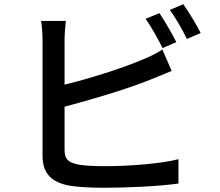

<svg xmlns="http://www.w3.org/2000/svg" viewBox="-20 -857 1040 907"><path d="M733 -795 668 -768C695 -730 728 -670 748 -630L813 -658C793 -697 758 -759 733 -795ZM846 -837 782 -810C810 -773 842 -716 863 -673L928 -701C910 -738 872 -800 846 -837ZM291 -758H174C179 -731 181 -690 181 -666C181 -609 181 -223 181 -119C181 -35 227 5 308 20C350 27 410 30 472 30C582 30 732 23 823 10V-105C740 -83 583 -72 478 -72C430 -72 383 -74 353 -79C306 -89 285 -101 285 -149V-353C411 -386 579 -436 686 -479C718 -491 758 -509 791 -522L747 -623C714 -602 683 -587 650 -574C553 -533 403 -486 285 -457V-666C285 -695 288 -731 291 -758Z"/></svg>

Font: Noto Sans CJK TC Medium
Style: Regular
Weight: 500
Designer: Ryoko NISHIZUKA 西塚涼子 (kana, bopomofo & ideographs); Paul D. Hunt (Latin, Greek & Cyrillic); Sandoll Communications 산돌커뮤니
Foundry: Adobe
Version: Version 2.004;hotconv 1.0.118;makeotfexe 2.5.65603